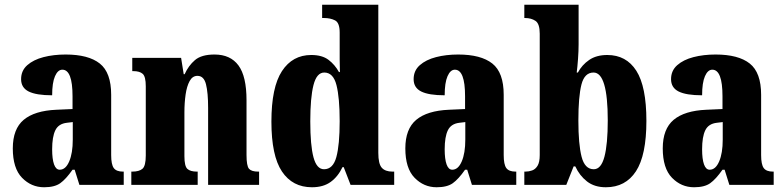

<svg xmlns="http://www.w3.org/2000/svg" viewBox="-20 -780 3305 810"><path d="M166 10Q112 10 73 -30Q34 -70 34 -154Q34 -236 80 -274.5Q126 -313 218 -317L286 -320V-374Q286 -486 243 -486Q224 -486 212 -458.5Q200 -431 200 -378Q133 -378 101 -394Q69 -410 69 -446Q69 -482 95 -505Q121 -528 163.5 -539Q206 -550 257 -550Q353 -550 401 -512Q449 -474 449 -380V-126Q449 -86 460 -71Q471 -56 499 -56H502V0H315L295 -64H286Q258 -24 234 -7Q210 10 166 10ZM232 -64Q257 -64 272 -99Q287 -134 287 -191V-265L262 -262Q227 -258 213.5 -230.5Q200 -203 200 -150Q200 -109 208 -86.5Q216 -64 232 -64Z M534 0V-56H538Q567 -56 581 -68Q595 -80 595 -124V-416Q595 -457 582 -468.5Q569 -480 542 -480H538V-536H744L755 -467H759Q775 -503 802.5 -526.5Q830 -550 885 -550Q952 -550 986 -504Q1020 -458 1020 -357V-126Q1020 -80 1030.5 -68Q1041 -56 1069 -56H1073V0H858V-325Q858 -389 849 -424.5Q840 -460 813 -460Q792 -460 780 -438Q768 -416 763 -381Q758 -346 758 -306V-121Q758 -79 770.5 -67.5Q783 -56 811 -56H814V0Z M1296 10Q1214 10 1169.5 -56.5Q1125 -123 1125 -267Q1125 -412 1169.5 -480Q1214 -548 1293 -548Q1339 -548 1366 -527.5Q1393 -507 1410 -476H1414Q1413 -499 1413 -529Q1413 -559 1413 -588V-643Q1413 -684 1393.5 -694Q1374 -704 1347 -704H1339V-760H1576V-135Q1576 -89 1590.5 -72.5Q1605 -56 1636 -56H1643V0H1459L1430 -75H1425Q1406 -35 1375 -12.5Q1344 10 1296 10ZM1347 -66Q1385 -66 1399 -117.5Q1413 -169 1413 -269Q1413 -368 1399.5 -421Q1386 -474 1348 -474Q1316 -474 1302.5 -421Q1289 -368 1289 -268Q1289 -167 1302.5 -116.5Q1316 -66 1347 -66Z M1822 10Q1768 10 1729 -30Q1690 -70 1690 -154Q1690 -236 1736 -274.5Q1782 -313 1874 -317L1942 -320V-374Q1942 -486 1899 -486Q1880 -486 1868 -458.5Q1856 -431 1856 -378Q1789 -378 1757 -394Q1725 -410 1725 -446Q1725 -482 1751 -505Q1777 -528 1819.5 -539Q1862 -550 1913 -550Q2009 -550 2057 -512Q2105 -474 2105 -380V-126Q2105 -86 2116 -71Q2127 -56 2155 -56H2158V0H1971L1951 -64H1942Q1914 -24 1890 -7Q1866 10 1822 10ZM1888 -64Q1913 -64 1928 -99Q1943 -134 1943 -191V-265L1918 -262Q1883 -258 1869.5 -230.5Q1856 -203 1856 -150Q1856 -109 1864 -86.5Q1872 -64 1888 -64Z M2536 10Q2488 10 2456.5 -14.5Q2425 -39 2407 -78H2400L2369 0H2192V-56H2197Q2211 -56 2225 -61Q2239 -66 2248 -81Q2257 -96 2257 -126V-638Q2257 -680 2239 -692Q2221 -704 2195 -704H2192V-760H2421V-593Q2421 -565 2418.5 -531Q2416 -497 2413 -474H2418Q2435 -506 2465.5 -527Q2496 -548 2542 -548Q2622 -548 2664.5 -481.5Q2707 -415 2707 -270Q2707 -125 2663 -57.5Q2619 10 2536 10ZM2485 -66Q2516 -66 2530 -119Q2544 -172 2544 -272Q2544 -474 2484 -474Q2446 -474 2433 -423.5Q2420 -373 2420 -271Q2420 -172 2433.5 -119Q2447 -66 2485 -66Z M2908 10Q2854 10 2815 -30Q2776 -70 2776 -154Q2776 -236 2822 -274.5Q2868 -313 2960 -317L3028 -320V-374Q3028 -486 2985 -486Q2966 -486 2954 -458.5Q2942 -431 2942 -378Q2875 -378 2843 -394Q2811 -410 2811 -446Q2811 -482 2837 -505Q2863 -528 2905.5 -539Q2948 -550 2999 -550Q3095 -550 3143 -512Q3191 -474 3191 -380V-126Q3191 -86 3202 -71Q3213 -56 3241 -56H3244V0H3057L3037 -64H3028Q3000 -24 2976 -7Q2952 10 2908 10ZM2974 -64Q2999 -64 3014 -99Q3029 -134 3029 -191V-265L3004 -262Q2969 -258 2955.5 -230.5Q2942 -203 2942 -150Q2942 -109 2950 -86.5Q2958 -64 2974 -64Z"/></svg>

Font: Noto Serif ExtraCondensed Black
Style: Regular
Weight: 900
Width: 2
Designer: Monotype Design Team
Foundry: Monotype Imaging Inc.
Version: Version 2.015; ttfautohint (v1.8.4.7-5d5b)